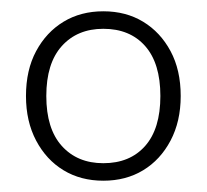

<svg xmlns="http://www.w3.org/2000/svg" viewBox="-20 -733 366 340"><path d="M163 -413Q123 -413 92.5 -431.5Q62 -450 44 -484Q26 -518 26 -563Q26 -609 44 -642.5Q62 -676 92.5 -694.5Q123 -713 163 -713Q203 -713 233.5 -694.5Q264 -676 282 -642.5Q300 -609 300 -563Q300 -518 282 -484Q264 -450 233.5 -431.5Q203 -413 163 -413ZM163 -444Q210 -444 237 -474.5Q264 -505 264 -563Q264 -621 237 -651.5Q210 -682 163 -682Q117 -682 89.5 -651.5Q62 -621 62 -563Q62 -505 89.5 -474.5Q117 -444 163 -444Z"/></svg>

Font: Nunito Sans 12pt ExtraLight
Style: Regular
Weight: 200
Designer: Vernon Adams
Foundry: Vernon Adams
Version: Version 3.101;gftools[0.9.27]